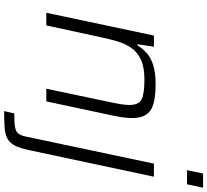

<svg xmlns="http://www.w3.org/2000/svg" viewBox="-56 -726 983 910"><g transform="rotate(90 435.0 -271.5)"><path d="M41 0 149 -510H202L190 -432H196Q210 -456 231.5 -475.5Q253 -495 288.5 -506.5Q324 -518 379 -518Q472 -518 506 -492Q540 -466 540 -408Q540 -369 528 -314L461 0H401L465 -304Q471 -332 474.5 -355Q478 -378 478 -394Q478 -439 450.5 -452Q423 -465 358 -465Q299 -465 263.5 -448.5Q228 -432 208 -403.5Q188 -375 177 -338.5Q166 -302 158 -263L101 0ZM787 -667 803 -743H870L854 -667ZM507 200 518 152Q562 152 583.5 148Q605 144 614 132Q623 120 628 96L756 -510H818L692 82Q683 125 670.5 149Q658 173 638 184Q618 195 586.5 197.5Q555 200 507 200Z"/></g></svg>

Font: Saira Light
Style: Italic
Weight: 300
Italic angle: -12°
Designer: Hector Gatti with collaboration of the Omnibus-Type team
Foundry: Omnibus-Type
Version: Version 1.100; ttfautohint (v1.8.3)